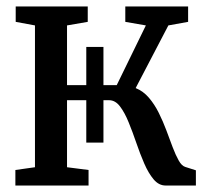

<svg xmlns="http://www.w3.org/2000/svg" viewBox="-20 -573 632 593"><path d="M27.5 0V-48L88 -56.5V-494.5L28.5 -505.5V-553H251V-505.5L187 -494.5V-310H340.5L430.5 -494.5L367 -505.5V-553H561V-505.5L500 -494.5L399 -301Q422.5 -291.5 440 -271Q457.5 -250.5 470.5 -224.2Q483.5 -198 493.8 -170.5Q504 -143 513.2 -118.5Q522.5 -94 531.8 -77.5Q541 -61 552 -57.5L585 -47V0H491.5Q470.5 0 454.5 -19Q438.5 -38 425.5 -68Q412.5 -98 401 -131.8Q389.5 -165.5 377.2 -195.5Q365 -225.5 350.5 -244.5Q336 -263.5 317 -263.5H187V-56.5L253.5 -48V0ZM246.5 -132.5V-428H299.5V-132.5Z"/></svg>

Font: Merriweather 24pt SemiCondensed
Style: Regular
Weight: 400
Width: 4
Designer: Eben Sorkin
Foundry: Eben Sorkin
Version: Version 2.100